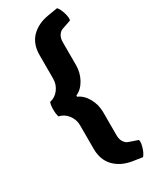

<svg xmlns="http://www.w3.org/2000/svg" viewBox="-255 -895 908 1134"><g transform="rotate(-30 199.5 -328.0)"><path d="M45 -377Q81 -384 105 -415.5Q129 -447 129 -487V-647Q129 -723 173 -768Q217 -813 291 -825L357 -836Q372 -819 382 -786Q392 -753 387 -735L326 -714Q310 -709 298 -691Q286 -673 286 -646V-489Q286 -437 261.5 -393Q237 -349 198 -332V-324Q237 -307 261.5 -263Q286 -219 286 -167V-9Q286 18 298 36Q310 54 326 59L387 80Q392 98 382 130.5Q372 163 357 180L291 170Q217 158 173 112.5Q129 67 129 -8V-169Q129 -208 105 -239.5Q81 -271 45 -278Q38 -297 38 -328Q38 -359 45 -377Z"/></g></svg>

Font: Signika
Style: Bold
Weight: 700
Designer: Anna Giedrys
Foundry: Anna Giedrys
Version: Version 1.001